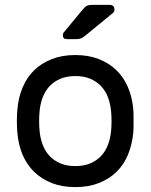

<svg xmlns="http://www.w3.org/2000/svg" viewBox="-20 -755 617 785"><path d="M49 0ZM288 -530Q342 -530 384 -513.5Q426 -497 456 -468Q486 -439 503.5 -397.5Q521 -356 525 -307Q526 -298 526 -285.5Q526 -273 526 -259.5Q526 -246 526 -233.5Q526 -221 525 -213Q520 -163 503 -122Q486 -81 456 -52Q426 -23 384 -6.5Q342 10 288 10Q234 10 192 -6.5Q150 -23 120 -52Q90 -81 72.5 -122Q55 -163 51 -213Q50 -221 49.5 -233.5Q49 -246 49 -259.5Q49 -273 49.5 -285.5Q50 -298 51 -307Q55 -356 72.5 -397.5Q90 -439 120 -468Q150 -497 192 -513.5Q234 -530 288 -530ZM434 -218Q436 -235 436 -259.5Q436 -284 434 -302Q431 -332 421 -358Q411 -384 393 -403Q375 -422 349 -433Q323 -444 288 -444Q253 -444 227 -433Q201 -422 183 -403Q165 -384 155 -358Q145 -332 142 -302Q140 -284 140 -259.5Q140 -235 142 -218Q145 -188 155 -162Q165 -136 183 -117Q201 -98 227 -87Q253 -76 288 -76Q323 -76 349 -87Q375 -98 393 -117Q411 -136 421 -162Q431 -188 434 -218ZM318 -716Q329 -729 336.5 -732Q344 -735 355 -735H429Q448 -735 448 -715Q448 -708 443 -703L332 -612Q324 -605 315 -600Q306 -595 290 -595H253Q237 -595 237 -611Q237 -619 242 -624Z"/></svg>

Font: Rubik
Style: Regular
Weight: 400
Designer: Hubert & Fischer
Foundry: Hubert & Fischer
Version: Version 1.002; ttfautohint (v1.6)